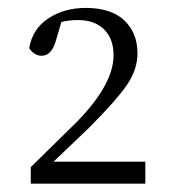

<svg xmlns="http://www.w3.org/2000/svg" viewBox="-20 -922 426 478"><path d="M113.3 -519.5H341.8V-464.8H56.6V-505.9L172.9 -620.1Q262.7 -712.9 262.7 -784.2Q262.7 -825.2 239.3 -848.6Q215.8 -872.1 173.8 -872.1Q151.4 -872.1 132.8 -867.2L120.1 -824.2Q109.4 -783.2 84 -783.2Q65.4 -783.2 52.7 -801.8Q60.5 -849.6 100.1 -876Q139.6 -902.3 193.4 -902.3Q256.8 -902.3 289.6 -871.1Q322.3 -839.8 322.3 -789.1Q322.3 -749 295.9 -710.4Q269.5 -671.9 201.2 -603.5Z"/></svg>

Font: GenYoMin TW TTF Light
Style: Regular
Weight: 300
Version: Version 1.300